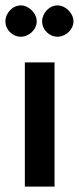

<svg xmlns="http://www.w3.org/2000/svg" viewBox="-23 -691 292 711"><path d="M179 -460H69V0H179ZM-3 -612C-3 -581 23 -555 54 -555C84 -555 113 -581 113 -612C113 -642 84 -671 54 -671C23 -671 -3 -642 -3 -612ZM133 -612C133 -581 159 -555 190 -555C220 -555 249 -581 249 -612C249 -642 220 -671 190 -671C159 -671 133 -642 133 -612Z"/></svg>

Font: Quattrocento Sans
Style: Bold
Weight: 700
Designer: Pablo Impallari
Foundry: Pablo Impallari, Igino Marini, Brenda Gallo
Version: Version 2.000